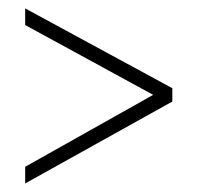

<svg xmlns="http://www.w3.org/2000/svg" viewBox="-20 -508 464 451"><path d="M39.1 -77.1V-116.2L339.8 -285.2L39.1 -449.2V-488.3L384.8 -300.8V-269.5Z"/></svg>

Font: Post No Bills Colombo Light
Style: Regular
Weight: 300
Designer: Kosala Senevirathne, Siva Puranthara, Lasantha Premarathna, Tharique Azeez
Foundry: Mooniak
Version: Version 1.220 ; ttfautohint (v1.6)